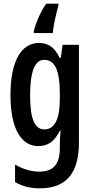

<svg xmlns="http://www.w3.org/2000/svg" viewBox="-20 -786 520 1046"><path d="M298 -766H232C202 -725 176 -664 164 -616V-606H268C270 -643 285 -710 298 -754ZM193 -552C95 -552 37 -452 37 -268C37 -89 93 10 189 10C242 10 278 -17 306 -74H310C307 -45 306 -14 306 8V21C306 114 266 149 194 149C152 149 109 137 62 111V206C102 229 144 240 197 240C347 240 410 150 410 -10V-542H321L311 -471H305C277 -529 242 -552 193 -552ZM220 -460C279 -460 306 -404 306 -274V-248C306 -136 277 -81 222 -81C169 -81 144 -138 144 -266C144 -394 169 -460 220 -460Z"/></svg>

Font: Noto Sans Display Condensed Medium
Style: Regular
Weight: 500
Width: 3
Designer: Monotype Design Team
Foundry: Monotype Imaging Inc.
Version: Version 1.900